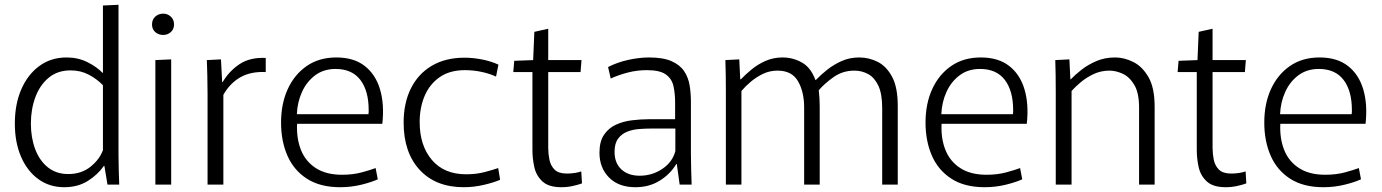

<svg xmlns="http://www.w3.org/2000/svg" viewBox="-20 -771 5771 802"><path d="M248 11Q187 11 140.5 -22.5Q94 -56 68 -116Q42 -176 42 -255Q42 -336 69 -398Q96 -460 144.5 -495.5Q193 -531 258 -531Q306 -531 345 -511.5Q384 -492 408 -467H410V-748L475 -751V-124Q475 -95 476 -61.5Q477 -28 478 0H429L416 -78H414Q388 -41 346.5 -15Q305 11 248 11ZM265 -44Q320 -44 358 -74.5Q396 -105 410 -144V-415Q385 -441 351 -459Q317 -477 275 -477Q220 -477 183 -446Q146 -415 127.5 -364.5Q109 -314 109 -255Q109 -196 127 -148Q145 -100 180 -72Q215 -44 265 -44Z M662 -625Q642 -625 628.5 -637Q615 -649 615 -669Q615 -689 628.5 -701.5Q642 -714 662 -714Q680 -714 693.5 -701.5Q707 -689 707 -669Q707 -649 693.5 -637Q680 -625 662 -625ZM629 -520 695 -523V0H629Z M847 0V-379Q847 -423 846 -456Q845 -489 844 -520L903 -523L908 -428H910Q937 -474 980.5 -503Q1024 -532 1090 -529V-470Q1028 -473 984.5 -448.5Q941 -424 913 -375V0Z M1401 11Q1317 11 1262 -24.5Q1207 -60 1180.5 -121Q1154 -182 1154 -259Q1154 -338 1182 -399Q1210 -460 1261.5 -495.5Q1313 -531 1385 -531Q1458 -531 1503.5 -495.5Q1549 -460 1567.5 -397.5Q1586 -335 1577 -254H1221Q1218 -193 1237 -145Q1256 -97 1299 -69Q1342 -41 1409 -41Q1454 -41 1491 -51Q1528 -61 1549 -69L1558 -22Q1532 -10 1489.5 0.5Q1447 11 1401 11ZM1382 -483Q1332 -483 1296.5 -456.5Q1261 -430 1241.5 -387Q1222 -344 1220 -294H1519Q1520 -299 1520 -303.5Q1520 -308 1520 -311Q1520 -392 1485 -437.5Q1450 -483 1382 -483Z M1917 11Q1800 11 1733 -61.5Q1666 -134 1666 -259Q1666 -341 1696.5 -402Q1727 -463 1784 -496.5Q1841 -530 1920 -530Q1956 -530 1994 -522.5Q2032 -515 2062 -501L2052 -451Q2027 -463 1992.5 -470.5Q1958 -478 1922 -478Q1859 -478 1817 -449Q1775 -420 1754 -371Q1733 -322 1733 -261Q1733 -163 1784 -103Q1835 -43 1927 -43Q1970 -43 2005.5 -52.5Q2041 -62 2061 -69L2069 -20Q2044 -9 2002 1Q1960 11 1917 11Z M2325 11Q2272 11 2246 -13Q2220 -37 2212 -72.5Q2204 -108 2204 -144V-470H2124L2128 -517L2207 -520L2212 -638L2270 -651V-520H2409L2405 -470H2270V-153Q2270 -129 2275 -104Q2280 -79 2296.5 -62.5Q2313 -46 2348 -46Q2364 -46 2380.5 -48.5Q2397 -51 2408 -55L2411 -5Q2395 1 2372 6Q2349 11 2325 11Z M2634 11Q2564 11 2524 -29.5Q2484 -70 2484 -133Q2484 -180 2503 -208Q2522 -236 2552.5 -250Q2583 -264 2619.5 -268.5Q2656 -273 2690 -273H2800V-343Q2800 -379 2793.5 -410Q2787 -441 2762 -459.5Q2737 -478 2682 -478Q2641 -478 2602.5 -468Q2564 -458 2531 -443L2520 -491Q2559 -511 2605 -521Q2651 -531 2691 -531Q2750 -531 2785 -515.5Q2820 -500 2837.5 -474Q2855 -448 2860.5 -415Q2866 -382 2866 -345V-130Q2866 -101 2867 -65Q2868 -29 2869 0H2819L2807 -86H2805Q2780 -44 2736 -16.5Q2692 11 2634 11ZM2652 -37Q2704 -37 2746.5 -65.5Q2789 -94 2801 -140V-234H2697Q2675 -234 2649 -232Q2623 -230 2600 -221Q2577 -212 2562 -192Q2547 -172 2547 -137Q2547 -90 2575.5 -63.5Q2604 -37 2652 -37Z M3012 -392Q3012 -427 3011.5 -457Q3011 -487 3010 -520L3068 -523L3072 -440H3075Q3094 -460 3119.5 -481Q3145 -502 3177.5 -516.5Q3210 -531 3249 -531Q3292 -531 3329.5 -510Q3367 -489 3386 -437H3388Q3408 -458 3435 -479.5Q3462 -501 3495.5 -516Q3529 -531 3569 -531Q3610 -531 3646.5 -512.5Q3683 -494 3706.5 -450Q3730 -406 3730 -328V0H3665V-318Q3665 -379 3649 -413Q3633 -447 3606.5 -461.5Q3580 -476 3549 -476Q3500 -476 3462 -449Q3424 -422 3400 -394Q3402 -377 3403 -360.5Q3404 -344 3404 -325V0H3339V-322Q3339 -387 3313.5 -431.5Q3288 -476 3228 -476Q3195 -476 3167 -462.5Q3139 -449 3116 -429.5Q3093 -410 3077 -391V0H3012Z M4093 11Q4009 11 3954 -24.5Q3899 -60 3872.5 -121Q3846 -182 3846 -259Q3846 -338 3874 -399Q3902 -460 3953.5 -495.5Q4005 -531 4077 -531Q4150 -531 4195.5 -495.5Q4241 -460 4259.5 -397.5Q4278 -335 4269 -254H3913Q3910 -193 3929 -145Q3948 -97 3991 -69Q4034 -41 4101 -41Q4146 -41 4183 -51Q4220 -61 4241 -69L4250 -22Q4224 -10 4181.5 0.5Q4139 11 4093 11ZM4074 -483Q4024 -483 3988.5 -456.5Q3953 -430 3933.5 -387Q3914 -344 3912 -294H4211Q4212 -299 4212 -303.5Q4212 -308 4212 -311Q4212 -392 4177 -437.5Q4142 -483 4074 -483Z M4390 -384Q4390 -424 4389.5 -456.5Q4389 -489 4388 -520L4447 -523L4451 -440H4453Q4471 -459 4498 -480Q4525 -501 4560 -516Q4595 -531 4638 -531Q4676 -531 4714 -512Q4752 -493 4777.5 -448.5Q4803 -404 4803 -326V0H4738V-322Q4738 -383 4718 -416.5Q4698 -450 4669.5 -463Q4641 -476 4615 -476Q4579 -476 4549 -462Q4519 -448 4495.5 -428.5Q4472 -409 4456 -391V0H4390Z M5100 11Q5047 11 5021 -13Q4995 -37 4987 -72.5Q4979 -108 4979 -144V-470H4899L4903 -517L4982 -520L4987 -638L5045 -651V-520H5184L5180 -470H5045V-153Q5045 -129 5050 -104Q5055 -79 5071.5 -62.5Q5088 -46 5123 -46Q5139 -46 5155.5 -48.5Q5172 -51 5183 -55L5186 -5Q5170 1 5147 6Q5124 11 5100 11Z M5508 11Q5424 11 5369 -24.5Q5314 -60 5287.5 -121Q5261 -182 5261 -259Q5261 -338 5289 -399Q5317 -460 5368.5 -495.5Q5420 -531 5492 -531Q5565 -531 5610.5 -495.5Q5656 -460 5674.5 -397.5Q5693 -335 5684 -254H5328Q5325 -193 5344 -145Q5363 -97 5406 -69Q5449 -41 5516 -41Q5561 -41 5598 -51Q5635 -61 5656 -69L5665 -22Q5639 -10 5596.5 0.5Q5554 11 5508 11ZM5489 -483Q5439 -483 5403.5 -456.5Q5368 -430 5348.5 -387Q5329 -344 5327 -294H5626Q5627 -299 5627 -303.5Q5627 -308 5627 -311Q5627 -392 5592 -437.5Q5557 -483 5489 -483Z"/></svg>

Font: Murecho Light
Style: Regular
Weight: 300
Designer: Neil Summerour
Foundry: Positype
Version: Version 1.010; ttfautohint (v1.8.3)